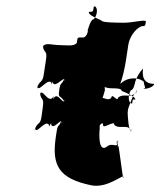

<svg xmlns="http://www.w3.org/2000/svg" viewBox="-20 -687 525 600"><path d="M167 -546C145 -546 124 -554 116 -544C114 -528 116 -558 114 -542C118 -519 128 -531 124 -502L117 -456C113 -427 106 -438 96 -415C94 -399 100 -429 98 -413C104 -403 130 -444 141 -428C139 -412 147 -444 145 -428C154 -412 178 -448 183 -438C181 -422 183 -457 181 -441C172 -419 169 -433 165 -405C161 -378 168 -392 181 -370C179 -354 185 -388 183 -372C175 -361 162 -398 149 -382C147 -366 147 -398 145 -382C130 -366 115 -406 107 -396C105 -380 107 -411 105 -395C109 -371 118 -383 114 -354L110 -324C106 -295 99 -308 89 -284C87 -268 93 -298 91 -282C97 -272 122 -313 133 -297C131 -281 142 -313 140 -297C148 -281 170 -317 173 -306C171 -290 173 -325 171 -309C164 -287 161 -302 157 -276L154 -256C142 -171 163 -129 265 -108C319 -97 368 -148 366 -132C364 -116 351 -246 349 -230C346 -217 351 -259 348 -245C346 -229 347 -260 345 -244C343 -225 353 -258 348 -240C344 -223 331 -244 313 -228C288 -211 289 -266 292 -289C290 -276 294 -316 290 -302C288 -286 290 -316 288 -300C287 -282 300 -313 302 -297C300 -281 339 -313 337 -297C352 -281 384 -302 389 -277C387 -261 393 -296 391 -280C381 -272 379 -333 379 -334L380 -345C380 -346 400 -407 408 -400C406 -384 408 -418 406 -402C393 -376 368 -398 349 -382C347 -366 330 -398 328 -382C315 -366 299 -394 290 -372C288 -356 294 -386 292 -370C297 -360 309 -411 308 -405C307 -400 309 -451 292 -441C290 -425 292 -454 290 -438C293 -416 312 -411 332 -411C341 -411 361 -411 360 -403C377 -396 403 -385 403 -376C394 -376 395 -378 393 -364C383 -360 377 -387 389 -405C398 -405 402 -431 401 -424C404 -442 417 -463 427 -473C424 -450 427 -425 462 -425C461 -416 440 -408 428 -410C438 -413 431 -414 429 -432C408 -449 376 -442 362 -430C360 -429 359 -426 356 -426C360 -435 370 -471 374 -501L381 -547C384 -567 399 -595 422 -605C435 -605 434 -607 436 -621C427 -626 398 -616 367 -616C354 -616 296 -616 297 -623C280 -631 254 -641 258 -650C271 -650 271 -650 273 -666C283 -672 289 -645 273 -627C260 -627 251 -575 254 -594C255 -600 257 -577 242 -570C220 -570 223 -572 220 -553C211 -541 189 -546 167 -546Z"/></svg>

Font: Hussar Przerywany
Style: Obl
Weight: 400
Foundry: Cannot Into Space Fonts
Version: Version 0.982